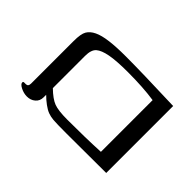

<svg xmlns="http://www.w3.org/2000/svg" viewBox="-144 -750 913 913"><g transform="rotate(-45 312.0 -293.5)"><path d="M545.9 -327.1Q545.9 -218.8 538.1 0H87.9L86.9 -264.2Q86.9 -335.4 88.9 -356Q90.8 -376.5 96.9 -392.6Q103 -408.7 117.2 -428Q131.3 -447.3 148.9 -464.8H131.8Q107.4 -464.8 92.8 -481.9Q78.1 -499 78.1 -523.9Q78.1 -545.4 88.6 -566.2Q99.1 -586.9 109.9 -586.9Q116.2 -586.9 116.2 -580.1V-568.8Q116.2 -553.2 136.2 -553.2H421.9Q470.2 -553.2 490 -541.5Q509.8 -529.8 522.2 -503.9Q534.7 -478 540.3 -433.8Q545.9 -389.6 545.9 -327.1ZM500 -266.1Q500 -342.8 491.9 -385.3Q483.9 -427.7 467.5 -446.3Q451.2 -464.8 410.2 -464.8H193.8Q157.7 -427.7 147 -399.4Q136.2 -371.1 136.2 -310.1Q136.2 -186.5 141.1 -88.9H488.8Q500 -163.6 500 -266.1Z"/></g></svg>

Font: Tinos
Style: Regular
Weight: 400
Designer: Steve Matteson
Foundry: Monotype Imaging Inc.
Version: Version 1.23